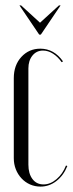

<svg xmlns="http://www.w3.org/2000/svg" viewBox="-20 -682 269 710"><path d="M31 -393Q31 -441 59 -471.5Q87 -502 129 -502Q180 -502 213 -455L208 -452Q194 -472 176 -483.5Q158 -495 139 -495Q115 -495 100 -476.5Q85 -458 85 -429V-73Q85 -40 100 -20Q115 0 141 0Q166 0 189 -19.5Q212 -39 224 -70L229 -68Q215 -33 188.5 -12.5Q162 8 130 8Q109 8 91 0Q73 -8 59.5 -22.5Q46 -37 38.5 -56Q31 -75 31 -97ZM58 -662 128 -598 198 -662H204L131 -554H125L52 -662Z"/></svg>

Font: Moniqa Cond Display
Style: Regular
Weight: 400
Width: 3
Designer: Rajesh Rajput
Foundry: Rajesh Rajput
Version: Version 1.000